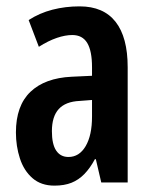

<svg xmlns="http://www.w3.org/2000/svg" viewBox="-20 -573 476 603"><path d="M230 -553Q305 -553 343 -504.5Q381 -456 381 -362V0H298L281 -73H278Q263 -45 245 -26.5Q227 -8 204.5 1Q182 10 151 10Q109 10 82 -13.5Q55 -37 42.5 -75.5Q30 -114 30 -157Q30 -241 75.5 -284.5Q121 -328 205 -332L269 -335V-362Q269 -413 254 -438Q239 -463 207 -463Q185 -463 158.5 -454Q132 -445 102 -426L70 -510Q104 -532 144.5 -542.5Q185 -553 230 -553ZM230 -256Q186 -254 164.5 -230.5Q143 -207 143 -161Q143 -120 156.5 -100Q170 -80 195 -80Q229 -80 249 -114Q269 -148 269 -207V-259Z"/></svg>

Font: Noto Sans Display ExtraCondensed SemiBold
Style: Regular
Weight: 600
Width: 2
Designer: Monotype Design Team
Foundry: Monotype Imaging Inc.
Version: Version 2.003